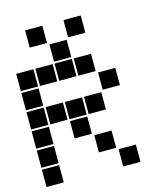

<svg xmlns="http://www.w3.org/2000/svg" viewBox="-117 -884 833 967"><g transform="rotate(-15 300.0 -400.0)"><path d="M106 -795Q105 -795 105 -795Q105 -795 105 -794V-706Q105 -705 105 -705Q105 -705 106 -705H194Q195 -705 195 -705Q195 -705 195 -706V-794Q195 -795 195 -795Q195 -795 194 -795ZM306 -795Q305 -795 305 -795Q305 -795 305 -794V-706Q305 -705 305 -705Q305 -705 306 -705H394Q395 -705 395 -705Q395 -705 395 -706V-794Q395 -795 395 -795Q395 -795 394 -795ZM206 -695Q205 -695 205 -695Q205 -695 205 -694V-606Q205 -605 205 -605Q205 -605 206 -605H294Q295 -605 295 -605Q295 -605 295 -606V-694Q295 -695 295 -695Q295 -695 294 -695ZM6 -595Q5 -595 5 -595Q5 -595 5 -594V-506Q5 -505 5 -505Q5 -505 6 -505H94Q95 -505 95 -505Q95 -505 95 -506V-594Q95 -595 95 -595Q95 -595 94 -595ZM106 -595Q105 -595 105 -595Q105 -595 105 -594V-506Q105 -505 105 -505Q105 -505 106 -505H194Q195 -505 195 -505Q195 -505 195 -506V-594Q195 -595 195 -595Q195 -595 194 -595ZM206 -595Q205 -595 205 -595Q205 -595 205 -594V-506Q205 -505 205 -505Q205 -505 206 -505H294Q295 -505 295 -505Q295 -505 295 -506V-594Q295 -595 295 -595Q295 -595 294 -595ZM306 -595Q305 -595 305 -595Q305 -595 305 -594V-506Q305 -505 305 -505Q305 -505 306 -505H394Q395 -505 395 -505Q395 -505 395 -506V-594Q395 -595 395 -595Q395 -595 394 -595ZM6 -495Q5 -495 5 -495Q5 -495 5 -494V-406Q5 -405 5 -405Q5 -405 6 -405H94Q95 -405 95 -405Q95 -405 95 -406V-494Q95 -495 95 -495Q95 -495 94 -495ZM406 -495Q405 -495 405 -495Q405 -495 405 -494V-406Q405 -405 405 -405Q405 -405 406 -405H494Q495 -405 495 -405Q495 -405 495 -406V-494Q495 -495 495 -495Q495 -495 494 -495ZM6 -395Q5 -395 5 -395Q5 -395 5 -394V-306Q5 -305 5 -305Q5 -305 6 -305H94Q95 -305 95 -305Q95 -305 95 -306V-394Q95 -395 95 -395Q95 -395 94 -395ZM106 -395Q105 -395 105 -395Q105 -395 105 -394V-306Q105 -305 105 -305Q105 -305 106 -305H194Q195 -305 195 -305Q195 -305 195 -306V-394Q195 -395 195 -395Q195 -395 194 -395ZM206 -395Q205 -395 205 -395Q205 -395 205 -394V-306Q205 -305 205 -305Q205 -305 206 -305H294Q295 -305 295 -305Q295 -305 295 -306V-394Q295 -395 295 -395Q295 -395 294 -395ZM306 -395Q305 -395 305 -395Q305 -395 305 -394V-306Q305 -305 305 -305Q305 -305 306 -305H394Q395 -305 395 -305Q395 -305 395 -306V-394Q395 -395 395 -395Q395 -395 394 -395ZM6 -295Q5 -295 5 -295Q5 -295 5 -294V-206Q5 -205 5 -205Q5 -205 6 -205H94Q95 -205 95 -205Q95 -205 95 -206V-294Q95 -295 95 -295Q95 -295 94 -295ZM206 -295Q205 -295 205 -295Q205 -295 205 -294V-206Q205 -205 205 -205Q205 -205 206 -205H294Q295 -205 295 -205Q295 -205 295 -206V-294Q295 -295 295 -295Q295 -295 294 -295ZM6 -195Q5 -195 5 -195Q5 -195 5 -194V-106Q5 -105 5 -105Q5 -105 6 -105H94Q95 -105 95 -105Q95 -105 95 -106V-194Q95 -195 95 -195Q95 -195 94 -195ZM306 -195Q305 -195 305 -195Q305 -195 305 -194V-106Q305 -105 305 -105Q305 -105 306 -105H394Q395 -105 395 -105Q395 -105 395 -106V-194Q395 -195 395 -195Q395 -195 394 -195ZM6 -95Q5 -95 5 -95Q5 -95 5 -94V-6Q5 -5 5 -5Q5 -5 6 -5H94Q95 -5 95 -5Q95 -5 95 -6V-94Q95 -95 95 -95Q95 -95 94 -95ZM406 -95Q405 -95 405 -95Q405 -95 405 -94V-6Q405 -5 405 -5Q405 -5 406 -5H494Q495 -5 495 -5Q495 -5 495 -6V-94Q495 -95 495 -95Q495 -95 494 -95Z"/></g></svg>

Font: Doto Black
Style: Regular
Weight: 900
Version: Version 1.000